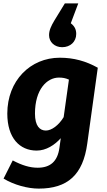

<svg xmlns="http://www.w3.org/2000/svg" viewBox="-20 -889 628 1131"><path d="M330 -18C319 63 275 99 202 99C156 99 110 85 55 56L1 163C62 200 143 222 208 222C378 222 469 141 494 -43L556 -490C486 -529 415 -549 332 -549C159 -549 23 -414 23 -220C23 -76 96 -2 196 -2C252 -2 302 -35 338 -75ZM250 -120C215 -120 186 -146 186 -220C186 -363 257 -432 327 -432C349 -432 366 -429 386 -420L355 -199C326 -151 284 -120 250 -120ZM441 -869H362L299 -766C282 -737 269 -711 269 -682C269 -641 302 -611 346 -611C394 -611 429 -643 429 -689C429 -717 418 -736 397 -752Z"/></svg>

Font: Fira Sans OT
Style: Bold Italic
Weight: 700
Italic angle: -8°
Designer: Carrois Corporate & Edenspiekermann
Foundry: Carrois Corporate GbR & Edenspiekermann AG
Version: Version 2.001